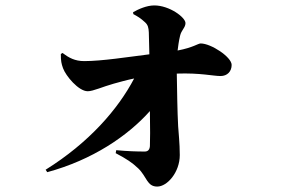

<svg xmlns="http://www.w3.org/2000/svg" viewBox="-20 -627 1040 707"><path d="M303 -291C323 -291 359 -308 399 -319C421 -325 445 -332 474 -338C414 -224 308 -102 148 -2L154 7C320 -38 450 -126 532 -218C533 -155 533 -108 532 -89C531 -76 525 -69 513 -69C485 -69 450 -70 408 -74L406 -63C446 -42 467 -28 489 -7C521 24 521 60 559 60C596 60 642 7 642 -56C642 -100 637 -143 636 -162C633 -216 632 -299 631 -356C718 -359 765 -347 792 -347C817 -347 833 -364 833 -388C833 -417 757 -467 719 -467C709 -467 692 -452 634 -441C636 -456 638 -474 643 -495C648 -517 663 -525 663 -542C663 -563 604 -607 548 -607C520 -607 489 -593 470 -582L471 -575C486 -567 498 -560 514 -545C525 -535 527 -525 528 -508L530 -427C450 -417 355 -402 290 -402C256 -402 234 -414 210 -432L204 -428C204 -402 206 -393 212 -376C222 -348 269 -291 303 -291Z"/></svg>

Font: GenKiMin2 TW H
Style: Regular
Weight: 900
Version: Version 2.100;PS 2.1;hotconv 16.6.51;makeotf.lib2.5.65220 DE